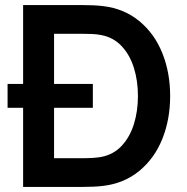

<svg xmlns="http://www.w3.org/2000/svg" viewBox="-20 -740 742 760"><path d="M10 -313.2V-407.7H347.5V-313.2ZM71.5 0V-720H300.8Q355.2 -720 388.5 -715.8Q471.8 -705.7 531.6 -656.3Q591.5 -606.9 622.5 -529.8Q653.5 -452.8 653.5 -360Q653.5 -267.2 622.5 -190.1Q591.5 -113.1 531.7 -63.7Q471.8 -14.3 388.5 -4.2Q355.3 0 300.8 0ZM194 -113.7H300.8Q354.3 -113.7 380.7 -118.8Q429.7 -128.2 462.2 -163.4Q494.7 -198.6 510.3 -249.7Q526 -300.8 526 -360Q526 -420.4 509.9 -471.8Q493.8 -523.1 461.3 -557.6Q428.8 -592.2 380.7 -601.2Q364.2 -604.6 343.9 -605.5Q323.6 -606.3 300.8 -606.3H194Z"/></svg>

Font: Hauora
Style: Regular
Weight: 400
Designer: Wayne Shih
Foundry: WCYS
Version: Version 1.001